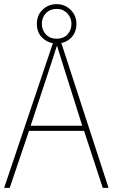

<svg xmlns="http://www.w3.org/2000/svg" viewBox="-20 -907 544 927"><path d="M476 0 386 -275H120L27 0H0L241 -715H271L504 0ZM282 -601Q276 -621 269.5 -641Q263 -661 255 -687Q248 -665 241 -643.5Q234 -622 227 -600L128 -300H377ZM254 -697Q215 -697 186.5 -722.5Q158 -748 158 -792Q158 -834 186 -860.5Q214 -887 254 -887Q293 -887 321 -859.5Q349 -832 349 -792Q349 -749 321.5 -723Q294 -697 254 -697ZM254 -720Q286 -720 305.5 -740.5Q325 -761 325 -792Q325 -822 304.5 -843Q284 -864 254 -864Q221 -864 201.5 -843Q182 -822 182 -792Q182 -762 201.5 -741Q221 -720 254 -720Z"/></svg>

Font: Noto Sans Kannada SemiCondensed Thin
Style: Regular
Weight: 100
Width: 4
Designer: Jelle Bosma - Monotype Design Team
Foundry: Monotype Imaging Inc.
Version: Version 2.005; ttfautohint (v1.8.4.7-5d5b)